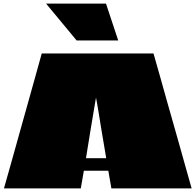

<svg xmlns="http://www.w3.org/2000/svg" viewBox="-20 -1047 1087 1067"><path d="M833 -750Q851 -688 868.5 -625.5Q886 -563 903.5 -500.5Q921 -438 939 -375.5Q957 -313 974.5 -250.5Q992 -188 1009.5 -125.5Q1027 -63 1045 0H599L582 -98Q578 -98 575 -98Q572 -98 568 -98H458Q455 -98 452 -98Q449 -98 446 -98L429 0H2Q20 -63 37.5 -125.5Q55 -188 72.5 -250.5Q90 -313 107.5 -375.5Q125 -438 142.5 -500.5Q160 -563 177.5 -625.5Q195 -688 212 -750ZM458 -169Q458 -168 458 -168Q458 -168 459 -168H569Q570 -168 570 -168.5Q570 -169 570 -169Q570 -169 570 -169Q570 -169 566 -193.5Q562 -218 555.5 -255.5Q549 -293 542 -335.5Q535 -378 529 -416Q523 -454 518.5 -478Q514 -502 514 -502Q514 -502 513.5 -502Q513 -502 513 -502Q513 -502 509 -478Q505 -454 498.5 -416Q492 -378 485 -335.5Q478 -293 472 -255.5Q466 -218 462 -193.5Q458 -169 458 -169ZM569 -1027H236L406 -822H637Z"/></svg>

Font: Climate Crisis
Style: Regular
Weight: 400
Version: Version 1.003